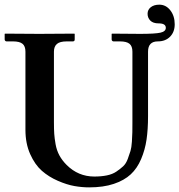

<svg xmlns="http://www.w3.org/2000/svg" viewBox="-20 -790 768 822"><path d="M655.8 -612.8Q613.8 -612.8 613.8 -568.8V-293Q613.8 -236.3 607.4 -192.6Q601.1 -148.9 584.2 -109.1Q567.4 -69.3 539.6 -43.5Q511.7 -17.6 467 -2.7Q422.4 12.2 361.8 12.2Q331.5 12.2 299.1 6.6Q266.6 1 227.8 -15.9Q189 -32.7 159.2 -58.8Q129.4 -85 109.1 -130.4Q88.9 -175.8 88.9 -233.9V-568.8Q88.9 -592.3 76.4 -602.5Q64 -612.8 35.2 -612.8H7.8Q4.9 -612.8 2.4 -615.2Q0 -617.7 0 -621.1V-645L2 -646Q108.9 -645 147.9 -645L297.9 -646L299.8 -645V-621.1Q299.8 -612.8 292 -612.8H266.1Q236.3 -612.8 223.6 -601.8Q210.9 -590.8 210.9 -568.8V-267.1Q210.9 -235.8 212.2 -217.3Q213.4 -198.7 218 -172.4Q222.7 -146 234.4 -124.5Q246.1 -103 265.1 -84Q314.9 -34.2 383.8 -34.2Q413.6 -34.2 437.5 -39.1Q461.4 -43.9 478.3 -55.4Q495.1 -66.9 507.3 -78.1Q519.5 -89.4 526.9 -109.4Q534.2 -129.4 538.6 -143.6Q543 -157.7 544.7 -183.8Q546.4 -210 546.6 -223.9Q546.9 -237.8 546.9 -265.6V-274.9V-568.8Q546.9 -592.3 534.4 -602.5Q522 -612.8 493.2 -612.8H465.8Q462.9 -612.8 460.4 -615.2Q458 -617.7 458 -621.1V-645L460 -646Q541 -645 580.1 -645Q643.6 -645 666.7 -650.1Q689.9 -655.3 689.9 -670.9Q689.9 -689.9 659.2 -689.9Q635.3 -689.9 623.5 -701.9Q611.8 -713.9 611.8 -731Q611.8 -748.5 625.7 -759.3Q639.6 -770 662.1 -770Q690.4 -770 709.2 -745.8Q728 -721.7 728 -686Q728 -653.3 708.3 -633.1Q688.5 -612.8 655.8 -612.8Z"/></svg>

Font: Linux Libertine G
Style: Semibold
Weight: 600
Designer: Philipp H. Poll
Foundry: Philipp H. Poll
Version: Version 5.1.1